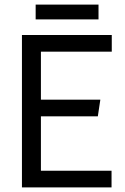

<svg xmlns="http://www.w3.org/2000/svg" viewBox="-20 -820 547 840"><path d="M76 -667H469V-594H159V-384H419L408 -311H159V-73H468V0H76ZM136 -800H411V-735H136Z"/></svg>

Font: Epunda Sans
Style: Regular
Weight: 400
Designer: Simon Atzbach
Foundry: typofactur
Version: Version 2.204; ttfautohint (v1.8.4.7-5d5b)